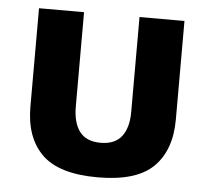

<svg xmlns="http://www.w3.org/2000/svg" viewBox="-43 -561 673 617"><g transform="rotate(5 293.0 -252.5)"><path d="M293.2 9.8Q168 9.8 113.3 -44.3Q58.6 -98.4 58.6 -197.4V-515.1H203.9V-210.9Q203.9 -158.9 225.4 -130.2Q247 -101.6 293.2 -101.6Q339.4 -101.6 361.3 -130.2Q383.3 -158.9 382.8 -210.9V-515.1H527.8V-197.4Q527.8 -98.4 473.1 -44.3Q418.5 9.8 293.2 9.8Z"/></g></svg>

Font: RobotoFlex
Style: Regular
Weight: 400
Designer: Berlow after Robertson
Foundry: Google
Version: Version 2.136